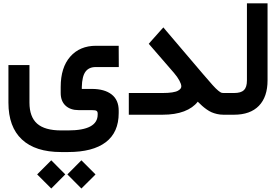

<svg xmlns="http://www.w3.org/2000/svg" viewBox="-20 -671 1635 1123"><path d="M374 349.1 456.1 266.6 538.6 349.1Q535.6 352.1 532.7 355.5Q526.4 361.8 498.5 389.4Q470.7 417 456.1 431.6ZM197.3 349.1 279.8 266.6 361.8 349.1 279.8 431.6ZM335 -162.1Q335 -276.4 390.9 -339.8Q446.8 -403.3 542 -403.3H654.8H674.3V-383.8L674.8 -298.3V-278.8H655.3H539.6Q500 -278.8 480 -251.7Q460 -224.6 458.5 -162.1V-150.9H517.1Q591.3 -150.9 632.8 -118.7Q674.3 -86.4 674.3 -23.9V-9.8Q674.3 103.5 598.4 160.9Q522.5 218.3 378.4 218.3H337.4Q187 218.3 108.2 144.8Q29.3 71.3 29.3 -70.8V-271V-290.5H48.8H132.8H152.3V-271V-70.8Q152.3 12.2 197 52Q241.7 91.8 337.4 91.8H378.4Q551.3 91.8 551.3 -1V-6.8Q551.3 -17.6 545.2 -22.2Q539.1 -26.9 517.1 -26.9H439.9Q391.6 -26.9 363.3 -53.2Q335 -79.6 335 -127Z M1294.4 0H1286.6Q1267.1 0 1249.3 -4.2Q1231.4 -8.3 1217.5 -14.4Q1203.6 -20.5 1188.5 -31.2Q1173.3 -42 1162.4 -51.8Q1151.4 -61.5 1136.7 -76.2Q1108.4 -39.6 1056.4 -19.8Q1004.4 0 930.7 0H752.9H733.4V-19.5V-107.4V-127H752.9H931.2Q964.4 -127 987.3 -130.6Q1010.3 -134.3 1021.2 -140.6Q1032.2 -147 1036.4 -153.1Q1040.5 -159.2 1040.5 -166Q1040.5 -178.7 1029.5 -199.2Q1018.6 -219.7 998 -244.1L861.3 -401.9L850.1 -414.6L861.3 -427.7L920.4 -494.1L935.5 -510.7L949.7 -493.7L1167.5 -237.8Q1203.1 -196.3 1223.1 -173.8Q1243.2 -151.4 1256.3 -140.9Q1269.5 -130.4 1274.9 -128.7Q1280.3 -127 1290 -127H1294.4Q1299.8 -127 1303.2 -106.4Q1306.6 -85.9 1306.6 -66.9V-61.5Q1306.6 -41.5 1303.5 -20.8Q1300.3 0 1294.4 0Z M1289.6 -127H1349.1Q1389.6 -127 1407 -144Q1424.3 -161.1 1424.3 -200.7V-631.8V-651.4H1443.8H1525.4H1544.9V-631.8V-201.2Q1544.9 -104.5 1494.4 -52.2Q1443.8 0 1348.6 0H1289.6Q1283.7 0 1280.5 -20.8Q1277.3 -41.5 1277.3 -61.5V-66.9Q1277.3 -85.9 1280.8 -106.4Q1284.2 -127 1289.6 -127Z"/></svg>

Font: Shabnam FD-WOL
Style: Bold-FD-WOL
Weight: 700
Foundry: DejaVu fonts team - Redesigned by Saber Rastikerdar - Based on Vazir font
Version: Version 5.0.0